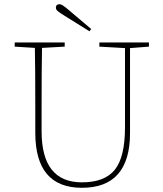

<svg xmlns="http://www.w3.org/2000/svg" viewBox="-20 -879 777 914"><path d="M406 -730 289 -803Q263 -819 254.5 -826.5Q246 -834 246 -842Q246 -859 264 -859Q275 -859 304 -834L414 -741ZM689 -677V-657L599 -650V-246Q599 15 370 15Q148 15 148 -247V-361Q148 -555 146 -651L50 -657V-677H288V-657L180 -651Q178 -555 178 -361V-254Q178 -11 370 -11Q479 -11 527 -71.5Q575 -132 575 -272V-650L453 -657V-677Z"/></svg>

Font: TypoPRO Source Serif Pro
Style: Regular
Weight: 200
Designer: Frank Grießhammer
Foundry: Adobe Systems Incorporated
Version: Version 1.017;PS (version unavailable);hotconv 1.0.79;makeot